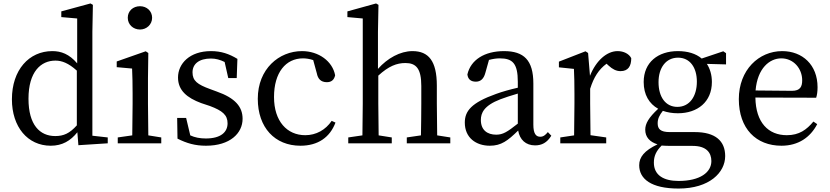

<svg xmlns="http://www.w3.org/2000/svg" viewBox="-20 -830 4806 1112"><path d="M425 -104C383 -57 348 -42 300 -42C211 -42 145 -106 145 -258C145 -415 217 -479 301 -479C338 -479 376 -465 425 -421ZM515 -44V-646L518 -802L504 -810L335 -764V-731L427 -723V-463C381 -517 334 -534 283 -534C148 -534 49 -425 49 -255C49 -95 140 14 274 14C341 14 389 -15 428 -64L434 11L604 0V-34Z M791 -659C829 -659 861 -688 861 -727C861 -767 829 -794 791 -794C751 -794 720 -767 720 -727C720 -688 751 -659 791 -659ZM839 -46C838 -102 837 -179 837 -230V-377L839 -523L824 -533L656 -474V-441L745 -433C747 -385 748 -349 748 -288V-230C748 -179 747 -102 746 -46L662 -34V0H914V-34Z M1197 -314C1123 -341 1095 -362 1095 -411C1095 -459 1132 -491 1202 -491C1229 -491 1255 -484 1281 -471L1302 -378H1351L1355 -489C1307 -518 1261 -534 1202 -534C1079 -534 1011 -462 1011 -381C1011 -306 1064 -263 1145 -233L1196 -216C1268 -189 1298 -164 1298 -116C1298 -64 1258 -28 1172 -28C1137 -28 1108 -34 1082 -46L1058 -147H1006L1008 -27C1062 0 1110 14 1173 14C1312 14 1385 -58 1385 -142C1385 -211 1343 -262 1235 -300Z M1901 -130C1866 -78 1811 -47 1748 -47C1643 -47 1567 -127 1567 -268C1567 -410 1635 -492 1735 -492C1752 -492 1773 -489 1794 -482L1815 -405C1821 -374 1838 -354 1873 -354C1899 -354 1915 -367 1921 -394C1906 -475 1826 -534 1729 -534C1596 -534 1473 -431 1473 -258C1473 -91 1572 14 1720 14C1822 14 1891 -35 1923 -120Z M2512 -46C2511 -101 2510 -177 2510 -230V-334C2510 -477 2462 -534 2369 -534C2298 -534 2224 -493 2169 -431V-646L2172 -802L2158 -810L1992 -764V-731L2081 -723V-230C2081 -179 2080 -102 2079 -46L1997 -34V0H2249V-34L2173 -46C2172 -102 2171 -179 2171 -230V-392C2231 -447 2278 -465 2328 -465C2390 -465 2420 -433 2420 -332V-230C2420 -177 2419 -101 2418 -46L2336 -34V0H2588V-34Z M2979 -114C2918 -66 2893 -50 2854 -50C2803 -50 2765 -76 2765 -135C2765 -175 2782 -218 2878 -255C2902 -264 2940 -277 2979 -288ZM3153 -65C3139 -48 3127 -38 3109 -38C3084 -38 3069 -56 3069 -108V-346C3069 -482 3014 -534 2899 -534C2786 -534 2706 -483 2687 -399C2690 -372 2706 -357 2736 -357C2764 -357 2782 -374 2791 -408L2812 -483C2835 -489 2855 -492 2874 -492C2948 -492 2979 -464 2979 -356V-322C2935 -312 2888 -299 2853 -286C2710 -235 2672 -187 2672 -120C2672 -32 2737 14 2817 14C2883 14 2921 -15 2981 -74C2990 -21 3025 12 3079 12C3117 12 3148 -3 3173 -44Z M3386 -523 3371 -533 3217 -473V-440L3304 -431C3306 -387 3307 -349 3307 -287V-230C3307 -179 3306 -101 3305 -46L3225 -34V0H3491V-34L3400 -47C3399 -103 3398 -179 3398 -230V-316C3419 -383 3448 -428 3493 -461L3506 -449C3527 -430 3548 -418 3574 -418C3618 -418 3636 -447 3636 -493C3623 -519 3591 -534 3557 -534C3496 -534 3433 -481 3397 -391Z M3903 -211C3835 -211 3794 -268 3794 -354C3794 -438 3837 -496 3907 -496C3976 -496 4016 -439 4016 -357C4016 -272 3974 -211 3903 -211ZM3992 15C4071 15 4100 54 4100 103C4100 168 4035 218 3910 218C3824 218 3767 185 3767 112C3767 74 3780 45 3812 13C3827 14 3844 15 3866 15ZM4185 -522 4169 -533 4044 -491C4010 -520 3962 -534 3906 -534C3791 -534 3708 -469 3708 -355C3708 -281 3740 -229 3792 -200C3737 -149 3717 -114 3717 -79C3717 -36 3743 -8 3788 6C3711 43 3682 80 3682 127C3682 206 3751 262 3910 262C4089 262 4180 169 4180 74C4180 -13 4124 -65 4004 -65H3859C3804 -65 3789 -84 3789 -116C3789 -142 3799 -163 3819 -188C3845 -179 3874 -174 3906 -174C4020 -174 4103 -240 4103 -355C4103 -397 4092 -432 4074 -460L4185 -457Z M4356 -306C4367 -436 4438 -492 4505 -492C4576 -492 4626 -433 4626 -365C4626 -329 4615 -304 4567 -304ZM4707 -264C4712 -279 4715 -300 4715 -325C4715 -454 4628 -534 4510 -534C4375 -534 4259 -425 4259 -256C4259 -85 4359 14 4506 14C4603 14 4673 -34 4713 -111L4691 -126C4652 -79 4609 -47 4537 -47C4430 -47 4357 -120 4355 -265Z"/></svg>

Font: Source Han Serif JP Medium
Style: Regular
Weight: 500
Designer: Ryoko NISHIZUKA 西塚涼子 (kana & ideographs); Frank Grießhammer (Latin, Greek & Cyrillic); Wenlong ZHANG 张文龙 (bopomofo); San
Foundry: Adobe Systems Incorporated
Version: Version 1.001;PS 1.001;hotconv 16.6.54;makeotf.lib2.5.65590